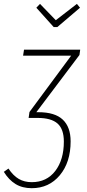

<svg xmlns="http://www.w3.org/2000/svg" viewBox="-59 -778 450 998"><path d="M238.8 -637.2H220.2L129.9 -737.8L148.9 -757.8L231 -672.9L340.8 -757.8L356.9 -737.8ZM357.9 -520 354 -492.2 129.9 -194.8H140.1Q226.6 -194.8 267.3 -156.2Q308.1 -117.7 308.1 -43Q308.1 65.4 252 132.8Q195.8 200.2 106 200.2Q57.1 200.2 22 178.7Q-13.2 157.2 -39.1 115.2L-15.1 98.1Q9.8 135.3 38.8 152.1Q67.9 168.9 106 168.9Q183.6 168.9 228.3 110.6Q272.9 52.2 272.9 -42Q272.9 -106.9 240 -136Q207 -165 137.2 -165H89.8L94.2 -195.8L311 -488.8H61L65.9 -520Z"/></svg>

Font: Fira Sans Compressed UltraLight
Style: Italic
Weight: 200
Width: 3
Italic angle: -8°
Designer: Carrois Corporate & Edenspiekermann AG
Foundry: Carrois Corporate GbR & Edenspiekermann AG
Version: Version 4.203;PS 004.203;hotconv 1.0.88;makeotf.lib2.5.64775